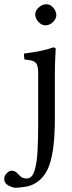

<svg xmlns="http://www.w3.org/2000/svg" viewBox="-75 -691 342 910"><path d="M92 -623Q92 -641 109 -656Q126 -671 144 -671Q164 -671 178 -654Q192 -637 192 -619Q192 -603 176.5 -587Q161 -571 140 -571Q122 -571 107 -587.5Q92 -604 92 -623ZM106 -340Q106 -369 101 -382.5Q96 -396 82 -401.5Q68 -407 41 -409Q40 -414 39 -423.5Q38 -433 39 -437Q91 -444 123 -451Q155 -458 176 -466Q189 -466 189 -459Q189 -459 188 -441Q187 -423 186 -396.5Q185 -370 185 -345V-134Q185 -40 176 19Q167 78 150.5 112Q134 146 110 165Q82 188 49 193.5Q16 199 0 199Q-14 199 -34.5 188.5Q-55 178 -55 156Q-55 142 -43 130Q-31 118 -23 118Q-6 118 4 127Q14 136 21 144Q32 155 52 155Q77 155 88.5 118.5Q100 82 103 24Q106 -34 106 -100Z"/></svg>

Font: Triodion
Style: Regular
Weight: 400
Version: Version 1.201; ttfautohint (v1.8.4.7-5d5b)